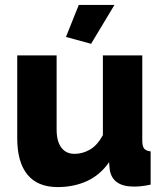

<svg xmlns="http://www.w3.org/2000/svg" viewBox="-20 -750 667 780"><path d="M350 -572 248 -600 300 -730H445ZM214 10Q133 10 91.5 -40.5Q50 -91 50 -189V-525H210V-224Q210 -176 229 -150.5Q248 -125 283 -125Q315 -125 345 -142Q375 -159 398 -201V-525H558V-180Q558 -156 565.5 -146.5Q573 -137 592 -135V0Q569 5 553 6.5Q537 8 524 8Q438 8 426 -59L423 -91Q387 -39 333.5 -14.5Q280 10 214 10Z"/></svg>

Font: Boldmen
Style: Bold
Weight: 700
Designer: Matt McInerney, Pablo Impallari, Rodrigo Fuenzalida
Foundry: LIVING CONCEPT
Version: Version 1.000